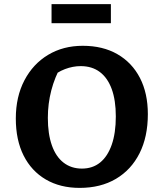

<svg xmlns="http://www.w3.org/2000/svg" viewBox="-20 -903 781 935"><path d="M368 12Q273 12 203 -29Q133 -70 95 -145.5Q57 -221 57 -326Q57 -432 99 -512Q141 -592 214.5 -636Q288 -680 383 -680Q481 -680 552 -639Q623 -598 661.5 -523.5Q700 -449 700 -347Q700 -237 659.5 -156.5Q619 -76 544.5 -32Q470 12 368 12ZM379 -82Q431 -82 467.5 -111.5Q504 -141 524 -198Q544 -255 544 -336Q544 -415 524 -469.5Q504 -524 466 -552.5Q428 -581 373 -581Q335 -581 296.5 -566.5Q258 -552 223 -521L280 -587Q213 -467 213 -329Q213 -251 232.5 -195.5Q252 -140 289.5 -111Q327 -82 379 -82ZM231 -790V-883H520V-790Z"/></svg>

Font: Piazzolla Thin ExtraBold
Style: Regular
Weight: 800
Version: Version 2.005